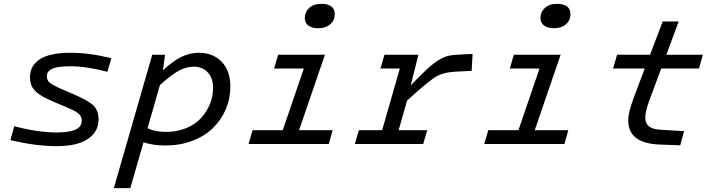

<svg xmlns="http://www.w3.org/2000/svg" viewBox="-20 -750 3723 1000"><path d="M493.2 -127Q493.2 -64.5 438.2 -26.6Q383.3 11.2 273.9 11.2Q168 11.2 34.2 -20L54.2 -92.8Q175.8 -60.1 276.9 -60.1Q405.8 -60.1 405.8 -120.1Q405.8 -142.1 391.8 -155.8Q377.9 -169.4 335 -188L269 -215.8Q227.5 -232.9 201.4 -248Q175.3 -263.2 160.9 -279.1Q146.5 -294.9 141.4 -310.8Q136.2 -326.7 136.2 -348.1Q136.2 -408.2 187.7 -441.7Q239.3 -475.1 348.1 -475.1Q446.8 -475.1 560.1 -446.8L539.1 -376Q431.6 -404.8 346.2 -404.8Q278.3 -404.8 251.2 -391.6Q224.1 -378.4 224.1 -354Q224.1 -332.5 237.1 -320.6Q250 -308.6 293.9 -289.1L358.9 -261.2Q441.9 -225.6 467.5 -199.7Q493.2 -173.8 493.2 -127Z M572.8 230 772.9 -464.8H839.8L828.6 -383.8Q880.9 -432.6 925 -453.9Q969.2 -475.1 1015.6 -475.1Q1088.9 -475.1 1134.3 -428.5Q1179.7 -381.8 1179.7 -299.8Q1179.7 -236.3 1155.8 -180.4Q1131.8 -124.5 1088.9 -82.8Q1045.9 -41 981.9 -16.6Q918 7.8 841.8 7.8Q777.8 7.8 727.5 -8.8L658.7 230ZM989.7 -402.8Q952.1 -402.8 914.6 -383.5Q877 -364.3 813 -307.1L748.5 -82Q789.1 -63 843.8 -63Q903.3 -63 951.7 -83.5Q1000 -104 1029.3 -137.5Q1058.6 -170.9 1074.2 -210.4Q1089.8 -250 1089.8 -291Q1089.8 -343.3 1062 -373Q1034.2 -402.8 989.7 -402.8Z M1636.7 -603Q1605 -603 1586.2 -616.9Q1567.4 -630.9 1567.4 -657.2Q1567.4 -687 1590.1 -708.5Q1612.8 -730 1654.3 -730Q1688 -730 1705.8 -716.3Q1723.6 -702.6 1723.6 -676.8Q1723.6 -644.5 1700.2 -623.8Q1676.8 -603 1636.7 -603ZM1295.4 -71.8H1452.6L1562.5 -393.1H1407.7L1428.7 -464.8H1672.4L1537.6 -71.8H1712.4L1692.4 0H1274.4Z M1849.1 -71.8H1970.2L2062.5 -393.1H1961.4L1982.4 -464.8H2159.2L2119.1 -305.2Q2172.4 -360.4 2203.9 -389.6Q2235.4 -418.9 2264.6 -436.8Q2293.9 -454.6 2315.9 -459.5Q2337.9 -464.4 2373.5 -465.8L2441.4 -469.2L2436.5 -380.9L2356.4 -377Q2326.7 -375 2309.6 -371.8Q2292.5 -368.7 2272.7 -361.3Q2252.9 -354 2229.2 -336.2Q2205.6 -318.4 2177.2 -294.4Q2148.9 -270.5 2100.1 -226.1L2056.2 -71.8H2205.1L2184.1 0H1828.1Z M2864.3 -603Q2832.5 -603 2813.7 -616.9Q2794.9 -630.9 2794.9 -657.2Q2794.9 -687 2817.6 -708.5Q2840.3 -730 2881.8 -730Q2915.5 -730 2933.3 -716.3Q2951.2 -702.6 2951.2 -676.8Q2951.2 -644.5 2927.7 -623.8Q2904.3 -603 2864.3 -603ZM2522.9 -71.8H2680.2L2790 -393.1H2635.3L2656.2 -464.8H2899.9L2765.1 -71.8H2939.9L2919.9 0H2502Z M3362.8 -229Q3340.8 -170.9 3340.8 -138.2Q3340.8 -107.4 3360.1 -91.8Q3379.4 -76.2 3420.9 -74.2L3543 -66.9L3522.9 6.8L3417 2.9Q3252 -2.9 3252 -123Q3252 -163.1 3279.8 -238.8L3337.9 -393.1H3172.9L3193.8 -464.8H3365.7L3431.6 -638.2H3514.6L3450.7 -464.8H3640.6L3620.6 -393.1H3423.8Z"/></svg>

Font: IntelOne Mono
Style: Italic
Weight: 400
Italic angle: -16°
Designer: Fred Shallcrass
Foundry: Frere-Jones Type LLC
Version: Version 1.200;hotconv 1.1.0;makeotfexe 2.6.0;FJTRelease1.2